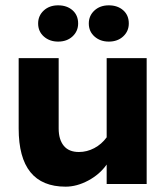

<svg xmlns="http://www.w3.org/2000/svg" viewBox="-20 -690 630 720"><path d="M50 -208V-472H200V-208Q200 -167 219 -143.5Q238 -120 276 -120Q306 -120 333.5 -134.5Q361 -149 380 -175V-472H530V0H380V-73Q354 -36 311 -13Q268 10 226 10Q50 10 50 -208ZM123 -602Q123 -631 144 -650.5Q165 -670 198 -670Q231 -670 252 -651.5Q273 -633 273 -602Q273 -573 252 -553.5Q231 -534 198 -534Q166 -534 144.5 -553Q123 -572 123 -602ZM313 -602Q313 -631 334 -650.5Q355 -670 388 -670Q421 -670 442 -651.5Q463 -633 463 -602Q463 -573 442 -553.5Q421 -534 388 -534Q356 -534 334.5 -553Q313 -572 313 -602Z"/></svg>

Font: Madhuban Bold
Style: Regular
Weight: 700
Designer: jaikishan Patel
Foundry: MagicType
Version: Version 1.000